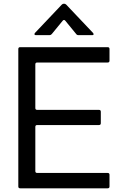

<svg xmlns="http://www.w3.org/2000/svg" viewBox="-20 -1018 656 1038"><path d="M89 0Q79 0 79 -10V-753Q79 -763 89 -763H562Q572 -763 572 -753V-690Q572 -680 562 -680H181Q171 -680 171 -670V-434Q171 -424 181 -424H515Q525 -424 525 -414V-352Q525 -342 515 -342H181Q171 -342 171 -332V-93Q171 -83 181 -83H562Q572 -83 572 -73V-10Q572 0 562 0ZM174 -828Q168 -828 166.5 -831.5Q165 -835 169 -840L314 -993Q319 -998 326 -998Q333 -998 338 -993L483 -840Q486 -836 486 -833Q486 -828 478 -828H404Q396 -828 392 -834L333 -906Q330 -910 326 -910Q322 -910 319 -906L260 -834Q255 -828 248 -828Z"/></svg>

Font: Open Sauce Two
Style: Regular
Weight: 400
Designer: Alfredo Marco Pradil
Foundry: Creative Sauce Fz LLC
Version: Version 1.477